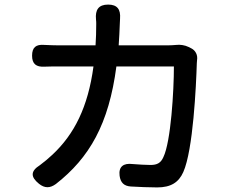

<svg xmlns="http://www.w3.org/2000/svg" viewBox="-20 -803 1020 838"><path d="M604 -605H498C500 -635 502 -668 503 -701C503 -707 504 -714 504 -722C507 -762 492 -783 452 -783C410 -783 395 -760 399 -718C400 -711 400 -704 400 -699C400 -666 399 -634 397 -605H239C218 -605 196 -606 173 -607C137 -610 120 -596 120 -560C120 -524 138 -510 174 -512C197 -513 219 -513 239 -513H388C364 -335 304 -217 209 -128C192 -112 173 -96 154 -82C113 -56 113 -31 150 -1C175 19 198 19 224 0C370 -114 455 -261 488 -513H613H739C739 -407 726 -185 693 -117C682 -92 666 -83 637 -83C614 -83 587 -85 559 -87C519 -92 497 -76 502 -36C506 -6 521 9 551 11C589 13 628 15 666 15C726 15 760 -7 780 -52C823 -148 836 -428 839 -527C839 -531 840 -535 840 -540C844 -563 833 -583 815 -592L803 -598C787 -606 766 -609 750 -607C738 -606 724 -605 710 -605Z"/></svg>

Font: GenSenRounded2 TW M
Style: Regular
Weight: 500
Version: Version 2.100;PS 2.1;hotconv 16.6.51;makeotf.lib2.5.65220 DE